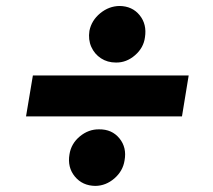

<svg xmlns="http://www.w3.org/2000/svg" viewBox="-20 -608 698 630"><path d="M599.1 -360.4 577.1 -226.1H65.4L87.9 -360.4ZM293 2Q250.5 1.5 225.6 -28.8Q200.7 -59.1 208 -101.6Q213.4 -136.7 241.9 -160.4Q270.5 -184.1 305.2 -183.6Q347.2 -184.1 371.8 -154.1Q396.5 -124 388.7 -81.5Q383.3 -46.9 355.5 -22.7Q327.6 1.5 293 2ZM360.4 -402.8Q332.5 -402.8 311.3 -416.7Q290 -430.7 279.5 -454.3Q269 -478 273.4 -506.8Q280.3 -541 308.8 -564.5Q337.4 -587.9 372.1 -588.4Q414.1 -587.9 438.2 -558.1Q462.4 -528.3 455.6 -485.4Q451.2 -451.2 423.1 -426.8Q395 -402.3 360.4 -402.8Z"/></svg>

Font: Inter Tight ExtraBold
Style: Italic
Weight: 800
Italic angle: -9.39999°
Designer: Rasmus Andersson
Foundry: rsms
Version: Version 3.004